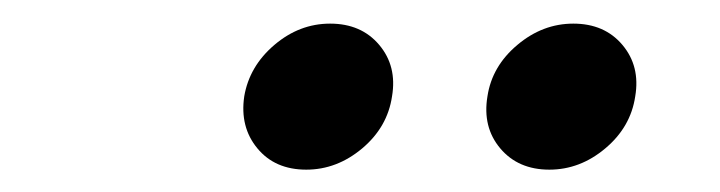

<svg xmlns="http://www.w3.org/2000/svg" viewBox="-20 -762 619 165"><path d="M452.1 -616.2Q425.3 -616.2 409.9 -634.5Q394.5 -652.8 398.9 -679.2Q402.8 -705.1 424.6 -723.4Q446.3 -741.7 472.7 -741.7Q499.5 -741.7 514.9 -723.4Q530.3 -705.1 525.9 -679.2Q522 -652.8 500.2 -634.5Q478.5 -616.2 452.1 -616.2ZM243.2 -616.2Q216.3 -616.2 201.2 -634.5Q186 -652.8 189.9 -679.2Q194.3 -705.1 215.8 -723.4Q237.3 -741.7 263.7 -741.7Q290.5 -741.7 305.9 -723.4Q321.3 -705.1 316.9 -679.2Q313 -652.8 291.3 -634.5Q269.5 -616.2 243.2 -616.2Z"/></svg>

Font: Inter 24pt Medium
Style: Italic
Weight: 500
Italic angle: -9.3988°
Designer: Rasmus Andersson
Foundry: rsms
Version: Version 4.001;git-66647c0bb